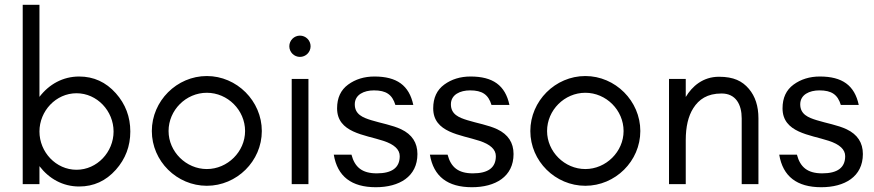

<svg xmlns="http://www.w3.org/2000/svg" viewBox="-20 -770 3654 803"><path d="M311 10C371.8 10 422.9 -13.3 464.5 -60C504.8 -105.3 525 -158.6 525 -220C525 -281.4 504.8 -334.7 464.5 -380C422.9 -426.7 371.8 -450 311 -450C242.9 -450 185.2 -417.5 145 -364.9V-750H75V0L145 0V-75.1C185.3 -22.4 242.9 10 311 10ZM300 -60C213.8 -60 145 -134.2 145 -220C145 -305.8 213.8 -380 300 -380C386.2 -380 455 -305.8 455 -220C455 -134.2 386.2 -60 300 -60Z M845 -452C719.4 -452 615 -347.6 615 -222C615 -95.9 719.8 7 845 7C970.2 7 1075 -95.9 1075 -222C1075 -347.6 970.6 -452 845 -452ZM845 -63C758.3 -63 685 -135.6 685 -222C685 -309.3 757.7 -382 845 -382C932.3 -382 1005 -309.3 1005 -222C1005 -135.6 931.7 -63 845 -63Z M1234.5 -621C1210 -621 1190 -601 1190 -576.5C1190 -552 1210 -532 1234.5 -532C1259 -532 1279 -552 1279 -576.5C1279 -601 1259 -621 1234.5 -621ZM1270 0V-440H1200V0Z M1450 -123H1376C1391.2 -32.3 1449.8 13 1551.8 13C1649.3 13 1725.8 -30.8 1725.8 -125.8C1725.8 -173.2 1703.2 -207.7 1657.9 -229.3C1621.1 -246.8 1572.9 -254.8 1532.4 -267.4C1498.1 -278.1 1463.8 -291.2 1463.8 -333.7C1463.8 -374.4 1502.5 -392 1543.9 -392C1595.2 -392 1620.4 -374.4 1633.6 -331H1708.6C1691.1 -413.2 1639.4 -450 1545.9 -450C1503.4 -450 1466.7 -438.7 1435.9 -416.2C1405.2 -393.7 1389.8 -360.7 1389.8 -316.9C1389.8 -215 1504.7 -206.9 1583 -181.1C1628.9 -166.2 1651.8 -144.8 1651.8 -116.9C1651.8 -69 1619.8 -45 1555.7 -45C1494.3 -45 1463.6 -71 1450 -123Z M1852 -123H1778C1793.2 -32.3 1851.8 13 1953.8 13C2051.3 13 2127.8 -30.8 2127.8 -125.8C2127.8 -173.2 2105.2 -207.7 2059.9 -229.3C2023.1 -246.8 1974.9 -254.8 1934.4 -267.4C1900.1 -278.1 1865.8 -291.2 1865.8 -333.7C1865.8 -374.4 1904.5 -392 1945.9 -392C1997.2 -392 2022.4 -374.4 2035.6 -331H2110.6C2093.1 -413.2 2041.4 -450 1947.9 -450C1905.4 -450 1868.7 -438.7 1837.9 -416.2C1807.2 -393.7 1791.8 -360.7 1791.8 -316.9C1791.8 -215 1906.7 -206.9 1985 -181.1C2030.9 -166.2 2053.8 -144.8 2053.8 -116.9C2053.8 -69 2021.8 -45 1957.7 -45C1896.3 -45 1865.6 -71 1852 -123Z M2428 -452C2302.4 -452 2198 -347.6 2198 -222C2198 -95.9 2302.8 7 2428 7C2553.2 7 2658 -95.9 2658 -222C2658 -347.6 2553.6 -452 2428 -452ZM2428 -63C2341.3 -63 2268 -135.6 2268 -222C2268 -309.3 2340.7 -382 2428 -382C2515.3 -382 2588 -309.3 2588 -222C2588 -135.6 2514.7 -63 2428 -63Z M2848 -364.4V-440H2778V0H2848V-184C2848 -240 2858.5 -284.5 2879.5 -317.5C2902.8 -354.2 2937.8 -379 2998 -379C3057.3 -379 3082 -333 3082 -275L3082 0H3152V-275C3152 -326 3138.7 -367.2 3112 -398.5C3084.3 -431.1 3048.4 -449 2987 -449C2919.9 -449 2874.6 -409.1 2848 -364.4Z M3313 -123H3239C3254.2 -32.3 3312.8 13 3414.8 13C3512.3 13 3588.8 -30.8 3588.8 -125.8C3588.8 -173.2 3566.2 -207.7 3520.9 -229.3C3484.1 -246.8 3435.9 -254.8 3395.4 -267.4C3361.1 -278.1 3326.8 -291.2 3326.8 -333.7C3326.8 -374.4 3365.5 -392 3406.9 -392C3458.2 -392 3483.4 -374.4 3496.6 -331H3571.6C3554.1 -413.2 3502.4 -450 3408.9 -450C3366.4 -450 3329.7 -438.7 3298.9 -416.2C3268.2 -393.7 3252.8 -360.7 3252.8 -316.9C3252.8 -215 3367.7 -206.9 3446 -181.1C3491.9 -166.2 3514.8 -144.8 3514.8 -116.9C3514.8 -69 3482.8 -45 3418.7 -45C3357.3 -45 3326.6 -71 3313 -123Z"/></svg>

Font: GI
Style: Regular
Weight: 400
Designer: Alfredo Marco Pradil
Version: Version 1.01 2015